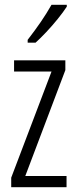

<svg xmlns="http://www.w3.org/2000/svg" viewBox="-20 -785 321 805"><path d="M259 0H27V-40L196 -485H39V-532H254V-491L86 -47H259ZM260 -757Q245 -734 222 -705.5Q199 -677 174 -650.5Q149 -624 129 -606H96V-618Q127 -658 151 -693Q175 -728 196 -765H260Z"/></svg>

Font: Noto Sans Ethiopic ExtraCondensed Light
Style: Regular
Weight: 300
Width: 2
Designer: Monotype Design Team
Foundry: Monotype Imaging Inc.
Version: Version 2.102; ttfautohint (v1.8.4.7-5d5b)